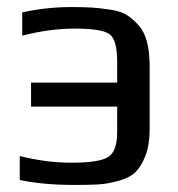

<svg xmlns="http://www.w3.org/2000/svg" viewBox="-20 -514 504 544"><path d="M36 -4V-72Q111 -53 182 -53Q262 -53 287 -69.5Q312 -86 312 -139V-212H68V-280H312V-339Q312 -401 290.5 -417Q269 -433 192 -433Q121 -433 43 -413V-479Q112 -494 181 -494Q219 -494 241.5 -492.5Q264 -491 293.5 -486.5Q323 -482 340 -471Q357 -460 373 -442Q389 -424 396.5 -395Q404 -366 404 -326V-148Q404 -103 392 -72.5Q380 -42 363.5 -26Q347 -10 315.5 -1.5Q284 7 259.5 8.5Q235 10 191 10Q102 10 36 -4Z"/></svg>

Font: Play
Style: Regular
Weight: 400
Designer: Jonas Hecksher
Foundry: Jonas Hecksher, Playtypeª, e-types AS
Version: Version 1.002